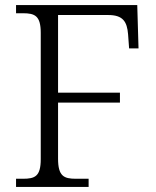

<svg xmlns="http://www.w3.org/2000/svg" viewBox="-20 -734 612 754"><path d="M43 0H328V-32H278C231 -32 208 -42 208 -111V-331H451V-370H208V-675H405C463 -675 479 -649 483 -599L487 -544H524L519 -714H43V-682H70C117 -682 140 -672 140 -605V-109C140 -41 117 -32 70 -32H43Z"/></svg>

Font: Noto Serif Telugu Light
Style: Regular
Weight: 300
Designer: Jelle Bosma - Monotype Design Team
Foundry: Monotype Imaging Inc.
Version: Version 2.005